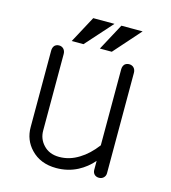

<svg xmlns="http://www.w3.org/2000/svg" viewBox="-108 -791 798 895"><g transform="rotate(15 291.5 -343.0)"><path d="M480.5 -21.5V-505.9Q480.5 -521.5 470.7 -531.2Q461.9 -539.1 449.2 -539.1Q436.5 -539.1 427.7 -531.2Q418.9 -521.5 418.9 -505.9V-139.6Q381.8 -90.8 339.8 -65.4Q294.9 -37.1 245.1 -37.1Q196.3 -37.1 168 -68.4Q141.6 -96.7 141.6 -136.7V-505.9Q141.6 -521.5 131.8 -531.2Q123 -539.1 111.3 -539.1Q98.6 -539.1 89.8 -531.2Q81.1 -521.5 81.1 -505.9V-136.7Q81.1 -75.2 122.1 -32.2Q168 16.6 245.1 16.6Q300.8 16.6 347.7 -7.8Q388.7 -29.3 418.9 -64.5V-21.5Q418.9 -7.8 427.7 1Q436.5 8.8 449.2 8.8Q461.9 8.8 470.7 1Q480.5 -7.8 480.5 -21.5ZM334 -703.1H231.4L162.1 -574.2H218.8ZM469.7 -703.1H367.2L297.9 -574.2H355.5Z"/></g></svg>

Font: Gulim
Style: Regular
Weight: 400
Version: Version 2.21